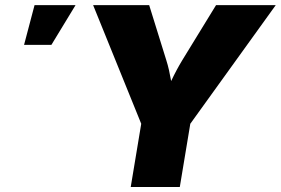

<svg xmlns="http://www.w3.org/2000/svg" viewBox="-20 -748 1123 768"><path d="M502.9 0 544.9 -252.9 352.5 -727.5H576.7L645 -507.8Q651.4 -487.8 656 -467.3Q660.6 -446.8 664.6 -423.8Q686 -469.2 709.5 -507.8L844.2 -727.5H1083L741.2 -252.9L699.2 0ZM76.2 -568.4 118.2 -727.5H282.2L185.5 -568.4Z"/></svg>

Font: Inter Black
Style: Italic
Weight: 900
Italic angle: -9.39999°
Designer: Rasmus Andersson
Foundry: rsms
Version: Version 4.000;git-a52131595